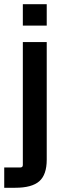

<svg xmlns="http://www.w3.org/2000/svg" viewBox="-52 -689 292 908"><path d="M169 -568H56V-669H169ZM44 103Q56 103 56 91V-490H169V66Q169 137 134 168Q99 199 20 199H-32V103Z"/></svg>

Font: Gemunu Libre ExtraLight
Style: Bold
Weight: 700
Version: Version 1.100